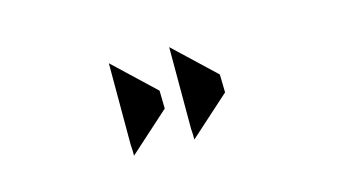

<svg xmlns="http://www.w3.org/2000/svg" viewBox="-43 -611 886 495"><g transform="rotate(-15 400.0 -363.5)"><path d="M266 -240V-253Q266 -256 265.5 -261Q265 -266 265 -269V-487L373 -385L374 -337ZM427 -240V-253Q427 -256 426.5 -261Q426 -266 426 -269V-487L534 -385L535 -337Z"/></g></svg>

Font: Digital Numbers
Style: Regular
Weight: 400
Version: Version 001.102